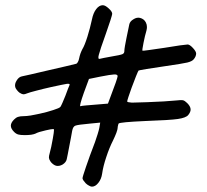

<svg xmlns="http://www.w3.org/2000/svg" viewBox="-20 -717 783 726"><path d="M388.2 -325.2Q410.2 -383.8 417.5 -404.3Q424.8 -425.3 424.8 -429.2Q424.8 -436 411.6 -435.5Q398.9 -435.1 358.9 -427.2Q358.9 -427.2 316.4 -418.5Q310.1 -400.9 296.9 -365.7Q288.1 -340.8 284.7 -327.6Q281.2 -314 284.2 -315.4Q288.1 -316.9 305.7 -318.4Q323.2 -320.3 388.2 -325.2ZM304.2 -23.9Q299.3 -29.3 295.4 -34.7Q292 -40.5 292 -43Q292 -47.9 305.2 -86.4Q318.4 -125.5 339.4 -180.2Q344.2 -193.8 349.1 -209.5Q354 -225.1 355.5 -233.4Q356.4 -240.2 358.9 -253.4Q345.7 -252 318.8 -249.5Q273.9 -245.6 264.6 -241.7Q255.9 -238.3 252.9 -222.2Q252 -214.4 248.5 -197.8Q245.6 -180.7 242.2 -165Q239.3 -148.9 236.3 -134.3Q233.4 -119.6 232.4 -115.2Q230 -103.5 217.3 -95.2Q204.1 -87.4 191.9 -90.3Q186.5 -91.8 180.7 -96.2Q174.3 -101.1 170.9 -106.4Q165.5 -114.3 165 -120.6Q164.6 -126.5 168 -138.2Q173.8 -158.7 179.7 -192.9Q184.1 -217.3 184.1 -225.1Q184.1 -228 183.6 -228.5Q183.1 -229 180.7 -229Q173.8 -229 152.8 -224.1Q124.5 -217.8 114.3 -211.9Q109.4 -209.5 97.7 -207.5Q85.9 -206.1 74.2 -206.1Q56.6 -206.1 48.8 -208.5Q40.5 -210.9 33.2 -218.3Q21 -230.5 21 -241.7Q21 -252.9 33.2 -265.1Q40.5 -272.5 47.9 -274.9Q55.7 -277.8 69.8 -277.8Q79.6 -277.8 96.2 -280.3Q112.8 -283.2 130.4 -287.1Q157.7 -293 181.2 -300.8Q204.6 -308.1 208.5 -313Q210.9 -316.4 216.3 -328.6Q221.7 -340.8 227.1 -354.5Q232.4 -368.2 236.8 -380.4Q241.7 -392.6 243.2 -396Q245.1 -401.4 232.4 -399.9Q219.7 -397.9 172.9 -387.7Q142.6 -380.9 116.7 -374Q90.3 -367.2 83.5 -364.3Q73.2 -359.9 67.9 -360.4Q63 -360.8 54.2 -366.2Q48.8 -370.1 43.9 -376.5Q39.1 -382.3 37.6 -387.7Q34.7 -399.9 43 -412.6Q50.8 -425.8 62.5 -428.2Q69.3 -429.7 95.7 -435.5Q122.6 -441.9 154.3 -449.2Q193.4 -458 228.5 -466.3Q263.2 -474.1 267.1 -475.6Q271.5 -476.6 274.4 -482.4Q277.8 -488.3 279.3 -496.6Q280.8 -504.4 284.2 -514.6Q288.1 -524.9 291.5 -531.2Q299.8 -544.4 310.5 -578.1Q320.8 -611.3 327.6 -643.1Q332.5 -668 343.8 -682.6Q355 -697.3 368.7 -697.3Q377.9 -697.3 391.1 -685.1Q404.3 -673.3 404.3 -664.6Q404.3 -661.6 397.5 -640.1Q390.6 -618.7 380.9 -591.3Q357.4 -525.9 353.5 -509.3Q349.1 -492.2 357.4 -494.6Q360.8 -495.6 373 -498Q385.7 -500.5 399.4 -502.9Q435.1 -508.8 442.9 -512.2Q450.7 -515.6 450.2 -524.9Q450.2 -529.8 452.6 -543.9Q455.1 -558.6 458.5 -574.7Q461.9 -590.3 464.8 -605Q468.3 -619.6 468.8 -624.5Q471.2 -636.2 484.4 -644Q497.1 -652.3 509.3 -649.4Q524.9 -645.5 531.7 -631.8Q535.6 -624 535.6 -614.7Q535.6 -608.4 533.7 -601.1Q527.8 -581.5 522.5 -554.2Q517.1 -526.9 518.6 -525.4Q519 -524.4 543.5 -527.8Q567.4 -531.2 601.1 -536.1Q634.3 -541.5 660.2 -545.4Q686 -548.8 689.5 -548.8Q697.3 -548.8 709.5 -535.6Q721.7 -522.5 721.7 -514.2Q721.7 -509.8 719.2 -503.4Q716.3 -497.1 712.4 -492.7Q706.1 -484.9 688 -480.5Q669.4 -476.1 604.5 -466.8Q564 -460.9 534.2 -456.1Q504.9 -451.2 503.9 -450.2Q502.4 -448.7 494.1 -428.2Q486.3 -407.7 477.5 -384.8Q471.2 -366.2 465.8 -351.1Q460.9 -335.9 460.9 -333.5Q460.9 -330.1 477.1 -329.1Q480.5 -329.1 484.4 -329.1Q501.5 -329.1 536.1 -330.6Q567.4 -332 598.6 -333.5Q630.4 -335.4 643.6 -336.9Q665.5 -339.4 671.9 -337.9Q678.7 -336.4 688 -327.1Q699.7 -315.4 700.7 -304.7Q701.7 -294.4 691.9 -282.2Q683.1 -271.5 652.8 -267.1Q623 -262.7 527.3 -259.3Q482.9 -257.3 456.5 -254.9Q430.7 -252.4 428.7 -250Q427.2 -247.6 426.3 -242.7Q424.8 -237.3 424.8 -232.9Q424.8 -228 419.9 -214.4Q414.6 -200.7 407.7 -186.5Q393.1 -157.7 381.8 -123Q370.1 -88.4 366.2 -60.5Q363.3 -40 352.1 -25.9Q340.8 -11.2 327.6 -11.2Q323.2 -11.2 316.4 -15.1Q309.6 -18.6 304.2 -23.9Z"/></svg>

Font: Casuwalt
Style: Regular
Weight: 400
Designer: Walter E Stewart
Version: 0.1